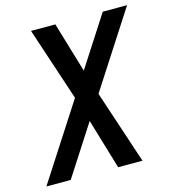

<svg xmlns="http://www.w3.org/2000/svg" viewBox="-109 -825 821 915"><g transform="rotate(-15 301.0 -367.5)"><path d="M7 0 248 -373 128 -735H248L322 -487L482 -735H602L361 -362L481 0H361L287 -248L127 0Z"/></g></svg>

Font: Iosevka Aile Semibold
Style: Italic
Weight: 600
Italic angle: -9°
Designer: Belleve Invis
Foundry: Belleve Invis
Version: Version 31.1.0; ttfautohint (v1.8.4)